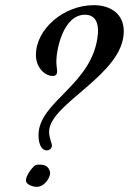

<svg xmlns="http://www.w3.org/2000/svg" viewBox="-20 -723 499 743"><path d="M170 -213C170 -323 459 -433 459 -602C459 -670 407 -703 343 -703C228 -703 119 -612 119 -510C119 -460 155 -429 184 -429C199 -429 201 -440 201 -446C201 -457 198 -470 198 -485C198 -530 224 -666 309 -666C350 -666 362 -632 359 -593C342 -395 129 -332 129 -200C129 -157 146 -141 160 -141C175 -141 181 -152 181 -160C181 -168 170 -189 170 -213ZM173 -60C167 -78 157 -86 131 -86C125 -86 117 -85 112 -80C93 -62 77 -34 81 -20C84 -10 103 0 123 0C153 0 179 -40 173 -60Z"/></svg>

Font: Mervale Script
Style: Regular
Weight: 400
Designer: Astigmatic (AOETI)
Foundry: Astigmatic (AOETI)
Version: Version 1.000